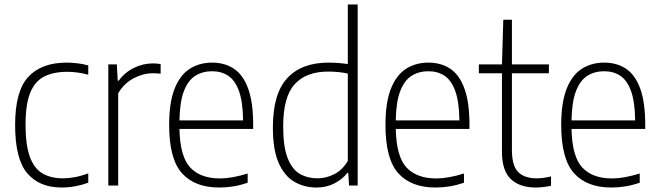

<svg xmlns="http://www.w3.org/2000/svg" viewBox="-20 -828 2940 857"><path d="M255 9Q155.5 9 101.5 -54.8Q47.5 -118.5 47.5 -270Q47.5 -422 106.5 -485.2Q165.5 -548.5 277.5 -548.5Q300.5 -548.5 325.5 -545.5Q350.5 -542.5 374 -536V-494.5Q348.5 -501.5 324.5 -504.5Q300.5 -507.5 281 -507.5Q218 -507.5 176.5 -486Q135 -464.5 114.5 -413Q94 -361.5 94 -272Q94 -181.5 113 -129Q132 -76.5 169.2 -54.2Q206.5 -32 261 -32Q285 -32 312.8 -37Q340.5 -42 374 -54V-12.5Q314.5 9 255 9Z M463.5 0V-540.5H501.5L505.5 -467.5H509.5Q537.5 -505.5 578.2 -525.2Q619 -545 662 -545Q681.5 -545 697 -542V-499Q688 -500 679.8 -500.5Q671.5 -501 660.5 -501Q619.5 -501 576.5 -478.5Q533.5 -456 507.5 -411.5V0Z M958.5 9Q850 9 792.5 -54.5Q735 -118 735 -270.5Q735 -370.5 759.2 -431.8Q783.5 -493 826.8 -520.8Q870 -548.5 926.5 -548.5Q983.5 -548.5 1024.5 -521Q1065.5 -493.5 1087.8 -432.2Q1110 -371 1110 -270V-252.5H781Q783.5 -129 829.2 -80.2Q875 -31.5 962 -31.5Q1014 -31.5 1085.5 -53.5V-12.5Q1050.5 -0.5 1019.5 4.2Q988.5 9 958.5 9ZM926.5 -510Q884.5 -510 852.2 -490Q820 -470 801.2 -422.2Q782.5 -374.5 781 -290.5H1065Q1064 -374 1046.5 -422Q1029 -470 998.5 -490Q968 -510 926.5 -510Z M1392.5 9Q1339 9 1294.8 -16Q1250.5 -41 1224.2 -99.8Q1198 -158.5 1198 -259.5Q1198 -409.5 1262 -479Q1326 -548.5 1446 -548.5Q1467.5 -548.5 1490.2 -546.8Q1513 -545 1532.5 -542V-808H1576.5V0H1538L1534.5 -56.5H1530.5Q1509 -28.5 1473.5 -9.8Q1438 9 1392.5 9ZM1397.5 -32Q1436 -32 1472.8 -51Q1509.5 -70 1532.5 -110V-499.5Q1493.5 -508.5 1444.5 -508.5Q1346.5 -508.5 1295.2 -452Q1244 -395.5 1244 -264Q1244 -172 1264.2 -121.5Q1284.5 -71 1319 -51.5Q1353.5 -32 1397.5 -32Z M1924 9Q1815.5 9 1758 -54.5Q1700.5 -118 1700.5 -270.5Q1700.5 -370.5 1724.8 -431.8Q1749 -493 1792.2 -520.8Q1835.5 -548.5 1892 -548.5Q1949 -548.5 1990 -521Q2031 -493.5 2053.2 -432.2Q2075.5 -371 2075.5 -270V-252.5H1746.5Q1749 -129 1794.8 -80.2Q1840.5 -31.5 1927.5 -31.5Q1979.5 -31.5 2051 -53.5V-12.5Q2016 -0.5 1985 4.2Q1954 9 1924 9ZM1892 -510Q1850 -510 1817.8 -490Q1785.5 -470 1766.8 -422.2Q1748 -374.5 1746.5 -290.5H2030.5Q2029.5 -374 2012 -422Q1994.5 -470 1964 -490Q1933.5 -510 1892 -510Z M2370.5 9Q2300.5 9 2260.5 -28.2Q2220.5 -65.5 2220.5 -151V-501H2117.5V-540.5H2220.5L2226.5 -740H2265V-540.5H2430V-501H2265V-158.5Q2265 -88 2293 -60Q2321 -32 2376 -32Q2404 -32 2439.5 -40.5V1Q2404.5 9 2370.5 9Z M2708.5 9Q2600 9 2542.5 -54.5Q2485 -118 2485 -270.5Q2485 -370.5 2509.2 -431.8Q2533.5 -493 2576.8 -520.8Q2620 -548.5 2676.5 -548.5Q2733.5 -548.5 2774.5 -521Q2815.5 -493.5 2837.8 -432.2Q2860 -371 2860 -270V-252.5H2531Q2533.5 -129 2579.2 -80.2Q2625 -31.5 2712 -31.5Q2764 -31.5 2835.5 -53.5V-12.5Q2800.5 -0.5 2769.5 4.2Q2738.5 9 2708.5 9ZM2676.5 -510Q2634.5 -510 2602.2 -490Q2570 -470 2551.2 -422.2Q2532.5 -374.5 2531 -290.5H2815Q2814 -374 2796.5 -422Q2779 -470 2748.5 -490Q2718 -510 2676.5 -510Z"/></svg>

Font: Encode Sans SmCnd XLt
Style: Regular
Weight: 200
Width: 4
Designer: Multiple Designers
Foundry: Impallari Type
Version: Version 3.002; ttfautohint (v1.8.3) -l 8 -r 50 -G 200 -x 14 